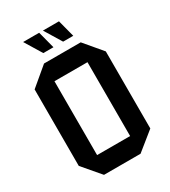

<svg xmlns="http://www.w3.org/2000/svg" viewBox="-211 -980 959 1083"><g transform="rotate(-30 269.0 -438.5)"><path d="M139 0 41 -115V-613L160 -713H399L496 -598V-96L377 0ZM161 -597V-116H376V-597ZM186 -766 119 -876V-877H223L252 -766ZM315 -766 248 -876V-877H352L381 -766Z"/></g></svg>

Font: Foldit Thin Medium
Style: Regular
Weight: 500
Version: Version 1.003